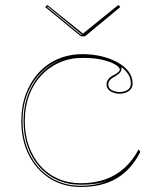

<svg xmlns="http://www.w3.org/2000/svg" viewBox="-20 -731 645 766"><path d="M302 15Q233 15 179.5 -18.5Q126 -52 95.5 -111.5Q65 -171 65 -248Q65 -307 83 -355.5Q101 -404 133.5 -440Q166 -476 211 -495.5Q256 -515 310 -515Q349 -515 384.5 -506.5Q420 -498 448.5 -482.5Q477 -467 493 -445.5Q509 -424 509 -398Q509 -384 501.5 -375Q494 -366 482 -361.5Q470 -357 457 -357Q438 -357 421.5 -366.5Q405 -376 405 -395Q405 -406 413 -416Q421 -426 437 -433Q458 -445 458 -453Q458 -462 440.5 -473Q423 -484 390 -492Q357 -500 310 -500Q259 -500 217 -481.5Q175 -463 144 -429.5Q113 -396 96 -350Q79 -304 79 -248Q79 -193 95.5 -147.5Q112 -102 141.5 -69Q171 -36 212 -18Q253 0 302 0Q356 0 399 -15Q442 -30 475.5 -60Q509 -90 533 -135L540 -125Q522 -90 498.5 -63.5Q475 -37 445.5 -19.5Q416 -2 380 6.5Q344 15 302 15ZM464 -464 465 -460Q465 -450 459.5 -442.5Q454 -435 440 -427Q412 -413 412 -395Q412 -379 425.5 -371.5Q439 -364 457 -364Q475 -364 488.5 -372Q502 -380 502 -398Q502 -408 499.5 -417Q497 -426 492 -434Q487 -442 480 -449.5Q473 -457 464 -464ZM70 -248Q70 -173 99.5 -114.5Q129 -56 181.5 -23Q234 10 302 10Q335 10 364 4Q393 -2 413 -12Q394 -3 365.5 1.5Q337 6 302 6Q251 6 209.5 -12.5Q168 -31 137.5 -65Q107 -99 90.5 -145.5Q74 -192 74 -248Q74 -308 93.5 -357.5Q113 -407 148 -442.5Q183 -478 230 -495Q182 -479 146 -443.5Q110 -408 90 -358.5Q70 -309 70 -248ZM452 -711 460 -703 319 -586H303L160 -703L169 -711L311 -597ZM168 -703 303 -592H307L306 -593L170 -705Z"/></svg>

Font: Kalnia Glaze Thin
Style: Regular
Weight: 100
Designer: Frida Medrano
Foundry: Frida Medrano
Version: Version 1.110